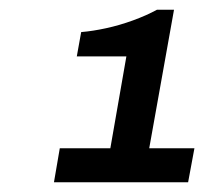

<svg xmlns="http://www.w3.org/2000/svg" viewBox="-20 -815 437 395"><path d="M91 -440 103 -510H207L240 -699H138L147 -749Q171 -751 198.5 -757Q226 -763 253.5 -773Q281 -783 303 -795H338L287 -510H380L367 -440Z"/></svg>

Font: Archivo SemiExpanded SemiBold
Style: Italic
Weight: 600
Width: 6
Italic angle: -10°
Designer: Hector Gatti
Foundry: Omnibus-Type
Version: Version 2.001